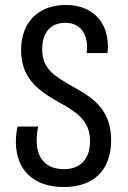

<svg xmlns="http://www.w3.org/2000/svg" viewBox="-20 -744 517 774"><path d="M237 10C359 10 428 -60 428 -178C428 -298 360 -348 275 -394C200 -437 150 -466 150 -545C150 -611 182 -652 243 -652C301 -652 331 -612 331 -554C331 -546 330 -537 329 -530H413C414 -537 415 -548 415 -556C415 -657 352 -724 245 -724C135 -724 65 -654 65 -543C65 -431 130 -381 217 -332C286 -294 343 -259 343 -175C343 -104 305 -62 238 -62C166 -62 128 -106 128 -175C128 -198 130 -217 134 -234H51C47 -217 44 -195 44 -173C44 -58 116 10 237 10Z"/></svg>

Font: Noto Sans Georgian Condensed
Style: Regular
Weight: 400
Width: 3
Designer: Monotype Design Team, Akaki Razmadze
Foundry: Google LLC
Version: Version 2.005